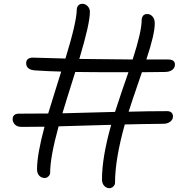

<svg xmlns="http://www.w3.org/2000/svg" viewBox="-20 -823 977 1000"><path d="M91.8 -162.1Q69.3 -162.1 57.1 -175Q44.9 -188 45.9 -204.1Q47.4 -231 79.1 -231Q180.2 -231 231 -231.9Q243.2 -272.9 267.3 -349.4Q291.5 -425.8 298.8 -450.2Q233.9 -451.7 166 -456.1Q116.2 -458.5 116.2 -494.1Q116.2 -508.3 125.5 -515.6Q134.8 -522.9 150.9 -522.9Q167 -522.9 219.2 -521Q271.5 -519 320.8 -518.1Q378.9 -707 379.9 -772.9Q379.9 -785.6 387.7 -794.4Q395.5 -803.2 409.2 -803.2Q424.8 -803.2 436.5 -790.8Q448.2 -778.3 448.2 -761.2Q448.2 -699.2 393.1 -516.1Q502 -514.6 670.9 -513.2Q717.8 -658.2 717.8 -717.8Q717.8 -731 724.6 -740.2Q731.4 -749.5 745.1 -750Q761.2 -751 773.7 -737.8Q786.1 -724.6 786.1 -701.2Q786.1 -644 742.2 -513.2H855Q889.6 -513.2 891.1 -488.8Q892.1 -470.7 877.7 -459.5Q863.3 -448.2 838.9 -448.2Q818.4 -448.2 778.8 -447.5Q739.3 -446.8 719.2 -446.8Q660.2 -275.4 649.9 -241.2Q752.9 -244.1 851.1 -244.1Q864.3 -244.1 872.6 -237.1Q880.9 -230 880.9 -215.8Q880.9 -200.7 866.9 -189.5Q853 -178.2 829.1 -178.2Q793 -178.2 721.9 -176.8Q650.9 -175.3 629.9 -174.8Q579.1 6.8 579.1 128.9Q579.1 140.1 569.6 148.9Q560.1 157.7 548.8 157.2Q532.7 156.2 522 144Q511.2 131.8 511.2 110.8Q511.2 -3.9 559.1 -172.9Q378.9 -167 285.2 -165Q241.2 -4.9 241.2 76.2Q241.2 87.4 231.7 96.2Q222.2 105 210.9 104Q194.3 103 183.6 91.1Q172.9 79.1 172.9 58.1Q172.9 -18.6 211.9 -163.1Q169.9 -162.1 91.8 -162.1ZM372.1 -448.2Q316.4 -272 305.2 -232.9Q351.1 -233.9 442.9 -236.6Q534.7 -239.3 579.1 -240.2Q614.3 -348.6 648.9 -446.8Q439.9 -446.8 372.1 -448.2Z"/></svg>

Font: Shantell Sans Bouncy
Style: Regular
Weight: 300
Designer: Stephen Nixon, Anya Danilova, Shantell Martin
Foundry: Arrow Type
Version: Version 1.006;[9816181b4]